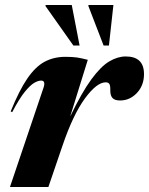

<svg xmlns="http://www.w3.org/2000/svg" viewBox="-20 -752 599 772"><path d="M155 -399.5Q159.5 -412 157.5 -420Q155.5 -428 145.5 -428Q133.5 -428 117.5 -418.8Q101.5 -409.5 79.5 -382.5Q57.5 -355.5 29 -301L23 -304Q57 -388.5 89.8 -436.2Q122.5 -484 159.5 -503.8Q196.5 -523.5 243 -523.5Q271.5 -523.5 289.8 -520.8Q308 -518 333 -511.5L262 -283Q308.5 -380 347 -432.5Q385.5 -485 419.2 -505Q453 -525 485.5 -525Q559 -525 559 -454Q559 -408.5 530.5 -378.2Q502 -348 463 -348Q441.5 -348 432.5 -357.8Q423.5 -367.5 423.5 -387.5Q424 -407.5 419.8 -414.2Q415.5 -421 405 -421Q369 -421 321.2 -355.8Q273.5 -290.5 231 -165.5L174.5 0H20ZM300 -569H275L163 -727.5L163.5 -732H268.5ZM418 -569H396.5L335.5 -727.5V-732H436Z"/></svg>

Font: Newsreader 72pt
Style: Bold Italic
Weight: 700
Italic angle: -17°
Designer: Hugues Gentile
Foundry: Production Type
Version: Version 1.003; ttfautohint (v1.8.3)